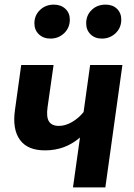

<svg xmlns="http://www.w3.org/2000/svg" viewBox="-20 -811 581 831"><path d="M198.2 -644Q167.5 -644 148.2 -662.6Q128.9 -681.2 128.9 -710Q128.9 -744.6 153.1 -767.8Q177.2 -791 212.9 -791Q243.7 -791 262.9 -772.9Q282.2 -754.9 282.2 -726.1Q282.2 -690.9 257.8 -667.5Q233.4 -644 198.2 -644ZM420.9 -644Q390.6 -644 371.8 -662.6Q353 -681.2 353 -710Q353 -745.1 377 -768.1Q400.9 -791 437 -791Q467.8 -791 486.3 -772.9Q504.9 -754.9 504.9 -726.1Q504.9 -690.9 480.5 -667.5Q456.1 -644 420.9 -644ZM509.8 -529.8 436 0H295.9L326.2 -215.8Q261.7 -160.2 175.8 -160.2Q99.6 -159.7 66.2 -205.8Q32.7 -252 44.9 -335.9L71.8 -529.8H211.9L186 -348.1Q179.7 -304.7 191.9 -285.4Q204.1 -266.1 234.9 -266.1Q263.2 -266.1 292 -283Q320.8 -299.8 341.8 -326.2L370.1 -529.8Z"/></svg>

Font: FiraGO SemiBold
Style: Italic
Weight: 600
Italic angle: -8°
Designer: bBox Type GmbH
Foundry: bBox Type GmbH
Version: Version 1.001;PS 001.001;hotconv 1.0.88;makeotf.lib2.5.64775